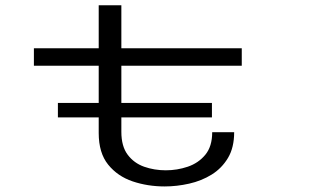

<svg xmlns="http://www.w3.org/2000/svg" viewBox="-20 -678 1140 708"><path d="M193.5 -245V-298.5H344V-435.5H105V-500H344V-658.5H427.5V-500H871.5V-435.5H427.5V-298.5H761.5V-245H427.5V-192Q427.5 -138.5 450.8 -107.5Q474 -76.5 511.5 -63.2Q549 -50 591.5 -50Q633 -50 672.2 -63.2Q711.5 -76.5 737 -107.2Q762.5 -138 762.5 -190.5H843.5Q843.5 -134 820.8 -95.8Q798 -57.5 760.5 -34.2Q723 -11 677.5 -0.8Q632 9.5 587 9.5Q524.5 9.5 469 -9.2Q413.5 -28 378.8 -71Q344 -114 344 -187.5V-245Z"/></svg>

Font: Trispace Expanded Light
Style: Regular
Weight: 300
Width: 7
Designer: Tyler Finck
Foundry: Etcetera Type Company
Version: Version 1.210; ttfautohint (v1.8.3)